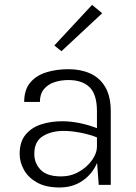

<svg xmlns="http://www.w3.org/2000/svg" viewBox="-20 -776 573 806"><path d="M394.5 0 387 -98.5V-308.5Q387 -380 356 -410Q325 -440 267.5 -440Q235.5 -440 208 -430.8Q180.5 -421.5 164 -401.2Q147.5 -381 147.5 -348H81.5Q81.5 -398.5 106.5 -428.8Q131.5 -459 173.8 -472.2Q216 -485.5 267.5 -485.5Q318.5 -485.5 358.5 -467.8Q398.5 -450 421.8 -410.8Q445 -371.5 445 -307.5V0ZM229.5 11Q172.5 11 135.5 -9.8Q98.5 -30.5 80.5 -63Q62.5 -95.5 62.5 -130Q62.5 -180 86.8 -210Q111 -240 151.8 -253.5Q192.5 -267 241 -267Q277.5 -267 316.8 -258.8Q356 -250.5 392 -236V-197Q361 -210.5 320.5 -218.5Q280 -226.5 247 -226.5Q196 -226.5 160 -204.5Q124 -182.5 124 -130Q124 -90.5 150.8 -63Q177.5 -35.5 237 -35.5Q277.5 -35.5 311.5 -55Q345.5 -74.5 366.2 -103.5Q387 -132.5 387 -162H401.5Q401.5 -116.5 380.2 -77Q359 -37.5 320.2 -13.2Q281.5 11 229.5 11ZM238 -561 208 -585 366.5 -755.5 409 -720.5Z"/></svg>

Font: Karla Light
Style: Regular
Weight: 300
Designer: Jonathan Pinhorn
Version: Version 2.004;gftools[0.9.33]